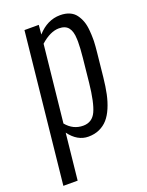

<svg xmlns="http://www.w3.org/2000/svg" viewBox="-146 -661 709 924"><g transform="rotate(-20 208.5 -198.5)"><path d="M14.2 190.4 94.7 -578.1H168L163.6 -530.3Q214.4 -586.9 279.8 -586.9Q307.1 -586.9 327.4 -578.1Q347.7 -569.3 359.9 -552.7Q372.1 -536.1 379.4 -515.6Q386.7 -495.1 388.7 -467.8Q390.6 -446.8 390.6 -427.2Q390.6 -420.4 390.6 -414.1Q389.6 -388.2 386.2 -356.4L373.5 -234.4Q368.7 -188.5 361.1 -152.3Q353.5 -116.2 340.3 -85.2Q327.1 -54.2 309.3 -33.9Q291.5 -13.7 266.4 -2.2Q241.2 9.3 209.5 9.3Q153.3 9.3 112.3 -46.4L87.4 190.4ZM203.6 -48.8Q250 -48.8 270 -92Q290 -135.3 300.3 -233.4L313 -356.4Q317.9 -403.3 317.9 -438Q317.9 -444.8 317.4 -451.7Q316.4 -490.2 301 -509.8Q285.6 -529.3 252.9 -529.3Q208.5 -529.3 158.7 -484.9L117.2 -91.3Q152.3 -48.8 203.6 -48.8Z"/></g></svg>

Font: Oswald
Style: Light
Weight: 300
Designer: Vernon Adams
Foundry: Vernon Adams
Version: 3.0; ttfautohint (v0.95.6-bc232) -l 8 -r 50 -G 200 -x 0 -w "